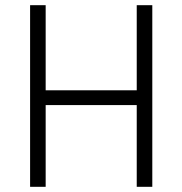

<svg xmlns="http://www.w3.org/2000/svg" viewBox="-20 -720 703 740"><path d="M96 -700H156V-372H507V-700H567V0H507V-315H156V0H96Z"/></svg>

Font: Haskoy Light
Style: Regular
Weight: 300
Designer: Ertekin Erdin
Foundry: Ertekin Erdin
Version: Version 2.000; ttfautohint (v1.8.4.7-5d5b)